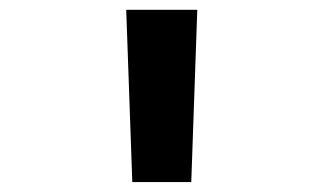

<svg xmlns="http://www.w3.org/2000/svg" viewBox="-20 -750 660 392"><path d="M250.1 -378.3 237.7 -730H382.8L370.5 -378.3Z"/></svg>

Font: Monaspace Xenon Var
Style: Regular
Weight: 400
Designer: Riley Cran and the Lettermatic Team
Version: Version 1.000 (Monaspace Xenon Var)